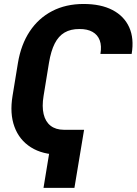

<svg xmlns="http://www.w3.org/2000/svg" viewBox="-20 -757 677 952"><path d="M296.3 -113.5 276 9.8Q191.1 9.8 133.5 -26.5Q75.9 -62.7 51.8 -128.2Q27.6 -193.8 42.2 -281.6L68.9 -444.7Q84.1 -536.2 127.6 -601.7Q171.1 -667.1 238.9 -702.2Q306.6 -737.3 394.5 -737.3Q480.3 -737.3 537.8 -707.3Q595.4 -677.3 620.6 -621.8Q645.7 -566.3 632.8 -489.6H477.9Q484.8 -529.4 474.5 -557Q464.2 -584.6 438.6 -599Q413.1 -613.4 374 -613.1Q330.5 -613.4 300.2 -595.7Q270 -578 251.3 -541.1Q232.6 -504.2 222.9 -445.9L196.1 -281.6Q187.4 -229 196.3 -191.4Q205.2 -153.7 230.7 -133.7Q256.2 -113.8 296.3 -113.5ZM396.9 -113.5 349 174.6H195.7L243 -113.5Z"/></svg>

Font: Inter Tight
Style: Italic
Weight: 400
Italic angle: -9.39999°
Designer: Rasmus Andersson
Foundry: rsms
Version: Version 3.002